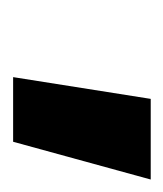

<svg xmlns="http://www.w3.org/2000/svg" viewBox="2 -798 255 300"><g transform="rotate(90 130.0 -647.5)"><path d="M100 -540 134 -755H260L201 -540Z"/></g></svg>

Font: DM Sans 28pt Black
Style: Italic
Weight: 900
Italic angle: -10°
Version: Version 4.004;gftools[0.9.30]